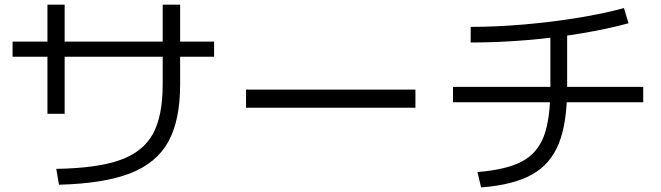

<svg xmlns="http://www.w3.org/2000/svg" viewBox="-20 -779 2852 828"><path d="M498 -88.9C432.3 -65.4 340.5 -52.7 222.7 -50.8L234.4 17.6C362.6 14.3 464.7 -2 540.5 -31.2C616.4 -60.5 671.4 -106 705.6 -167.5C739.7 -229 756.8 -311.5 756.8 -415V-758.8H681.6V-415C681.6 -323.9 667.5 -252.6 639.2 -201.2C610.8 -149.7 563.8 -112.3 498 -88.9ZM184.6 -758.8V-288.1H258.8V-758.8ZM34.2 -599.6V-534.2H903.3V-599.6Z M1041 -392.6V-314.5H1771.5V-392.6Z M2230.5 -82.5C2185.5 -58.8 2121.7 -43.6 2039.1 -37.1L2054.7 29.3C2147.8 22.1 2221 3.6 2274.4 -26.4C2327.8 -56.3 2366.4 -101.1 2390.1 -160.6C2413.9 -220.2 2425.8 -300.1 2425.8 -400.4V-659.2H2353.5V-400.4C2353.5 -311.2 2344.2 -241.9 2325.7 -192.4C2307.1 -142.9 2275.4 -106.3 2230.5 -82.5ZM1933.6 -404.3V-337.9H2753.9V-404.3ZM2238.3 -673.3C2158.2 -666.5 2082 -663.1 2009.8 -663.1V-595.7C2088.5 -595.7 2169.1 -599.1 2251.5 -606C2333.8 -612.8 2412.8 -622.6 2488.3 -635.3C2563.8 -647.9 2631.2 -662.4 2690.4 -678.7L2670.9 -744.1C2613.6 -728.5 2547.2 -714.5 2471.7 -702.1C2396.2 -689.8 2318.4 -680.2 2238.3 -673.3Z"/></svg>

Font: Pretendard Variable
Style: Regular
Weight: 400
Designer: Base glyphs from Inter by Rasmus Andersson; Hangeul glyphs from Noto Sans CJK(Source Han Sans) by Jang Soo-young and Kan
Foundry: Kil Hyung-jin
Version: Version 1.309;Glyphs 3.2 (3225)